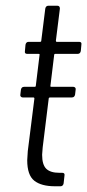

<svg xmlns="http://www.w3.org/2000/svg" viewBox="-20 -650 304 670"><path d="M251 -462H173Q169 -462 169 -458L156 -351Q155 -350 156 -348.5Q157 -347 159 -347H236Q240 -347 242.5 -344Q245 -341 244 -337L242 -320Q240 -310 231 -310H154Q153 -310 151.5 -309Q150 -308 150 -306L129 -136Q127 -116 127 -110Q127 -75 141.5 -61Q156 -47 187 -47H197Q207 -47 205 -37L202 -10Q200 0 191 0H172Q124 0 99.5 -19.5Q75 -39 75 -91Q75 -99 77 -123L100 -306Q100 -310 96 -310H59Q55 -310 52.5 -313Q50 -316 51 -320L53 -337Q55 -347 64 -347H101Q105 -347 105 -351L118 -458Q119 -459 118 -460.5Q117 -462 115 -462H75Q65 -462 67 -472L69 -494Q71 -504 80 -504H120Q124 -504 124 -508L138 -620Q140 -630 149 -630H180Q189 -630 189 -620L175 -508Q175 -504 178 -504H256Q266 -504 264 -494L262 -472Q260 -462 251 -462Z"/></svg>

Font: Barlow Condensed Light
Style: Italic
Weight: 300
Width: 3
Italic angle: -7°
Designer: Jeremy Tribby
Foundry: Tribby Type
Version: Version 1.408